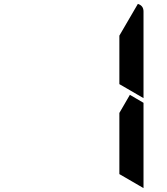

<svg xmlns="http://www.w3.org/2000/svg" viewBox="-20 -1018 856 986"><path d="M647 -531 717 -490V-52L593 -124V-138V-144V-302V-396V-438ZM688 -998Q717 -989 717 -959V-514L593 -586V-698V-835Z"/></svg>

Font: DSEG14 Modern
Style: Bold
Weight: 700
Designer: Keshikan(Twitter:@keshinomi_88pro)
Version: Version 0.46